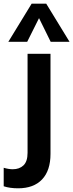

<svg xmlns="http://www.w3.org/2000/svg" viewBox="-81 -796 396 1038"><path d="M-12 119Q24 119 46 98Q68 77 68 30V-505H192V36Q192 126 146.5 174Q101 222 17 222Q-28 222 -61 211V111Q-34 119 -12 119ZM-36 -570 90 -776H169L295 -570H193L130 -698L66 -570Z"/></svg>

Font: Muli
Style: Bold
Weight: 700
Designer: Vernon Adams
Foundry: Vernon Adams
Version: Version 2.001